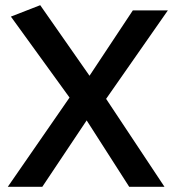

<svg xmlns="http://www.w3.org/2000/svg" viewBox="-20 -720 677 740"><path d="M143 0 314 -256 478 0H614L389 -339L627 -680H492L325 -428L135 -700L22 -656L248 -344L10 0Z"/></svg>

Font: Catamaran
Style: Bold
Weight: 700
Designer: Pria Ravichandran
Version: Version 2.000